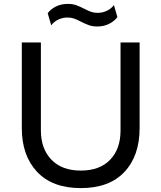

<svg xmlns="http://www.w3.org/2000/svg" viewBox="-20 -948 829 986"><path d="M92 -290V-730H190V-278Q190 -184 244 -128Q298 -72 395 -72Q492 -72 545.5 -127.5Q599 -183 599 -278V-730H697V-290Q697 -148 619 -65Q541 18 395 18Q249 18 170.5 -65.5Q92 -149 92 -290ZM395 -837Q374 -848 359.5 -853Q345 -858 326 -858Q302 -858 279.5 -847.5Q257 -837 243 -818L225 -880Q240 -901 267 -914.5Q294 -928 328 -928Q353 -928 371 -921.5Q389 -915 413 -903Q434 -892 448.5 -887Q463 -882 482 -882Q506 -882 528.5 -892.5Q551 -903 565 -922L583 -860Q567 -839 540 -825.5Q513 -812 480 -812Q455 -812 437 -818.5Q419 -825 395 -837Z"/></svg>

Font: Sora-SIA
Style: Regular
Weight: 400
Designer: Jonathan Barnbrook, Julián Moncada
Foundry: Barnbrook Fonts
Version: Version 2.000